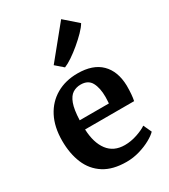

<svg xmlns="http://www.w3.org/2000/svg" viewBox="-216 -988 971 1102"><g transform="rotate(-30 270.0 -437.0)"><path d="M290.5 11Q199.5 11 141.8 -26Q84 -63 56.8 -128.2Q29.5 -193.5 29.5 -278.5Q29.5 -369.5 63.2 -434.8Q97 -500 157.8 -535Q218.5 -570 298.5 -570Q400 -570 453.2 -517.2Q506.5 -464.5 509 -368.5Q509 -305.5 501 -269.5H176Q179.5 -180 218.2 -128.8Q257 -77.5 330 -77.5Q370.5 -77.5 412 -91.5Q453.5 -105.5 476 -121.5L501 -67.5Q485 -50.5 452.2 -32.2Q419.5 -14 377.2 -1.5Q335 11 290.5 11ZM175.5 -330.5H369Q369.5 -341 370.2 -352.5Q371 -364 371 -373Q371 -432.5 351.2 -469Q331.5 -505.5 282 -505.5Q252.5 -505.5 229.2 -490.8Q206 -476 192 -438.2Q178 -400.5 175.5 -330.5ZM255.5 -636H254L204.5 -679L373.5 -886.5L461.5 -809.5Q449.5 -788.5 424 -762.5Q398.5 -736.5 367.5 -710.5Q336.5 -684.5 306.8 -664.5Q277 -644.5 255.5 -636Z"/></g></svg>

Font: Merriweather
Style: Bold
Weight: 700
Designer: Eben Sorkin
Foundry: Eben Sorkin
Version: Version 2.100; ttfautohint (v1.7.19-72a1) -l 8 -r 50 -G 200 